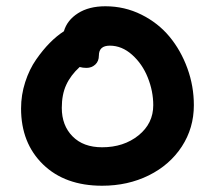

<svg xmlns="http://www.w3.org/2000/svg" viewBox="-20 -633 694 619"><path d="M309.1 -34.2Q189.5 -34.2 118.7 -103Q47.9 -171.9 47.9 -283.2Q47.9 -327.1 61.3 -368.4Q74.7 -409.7 96.4 -440.9Q118.2 -472.2 140.4 -494.6Q162.6 -517.1 186 -532.2Q196.3 -567.9 231.4 -590.3Q266.6 -612.8 319.8 -612.8Q381.8 -612.8 435.8 -585.9Q489.7 -559.1 526.4 -514.9Q563 -470.7 584 -413.1Q605 -355.5 605 -293.9Q605 -220.2 566.2 -160.6Q527.3 -101.1 459.7 -67.6Q392.1 -34.2 309.1 -34.2ZM179.2 -285.2Q179.2 -228.5 213.9 -193.4Q248.5 -158.2 309.1 -158.2Q378.9 -158.2 426.5 -196.5Q474.1 -234.9 474.1 -293.9Q474.1 -338.9 456.5 -382.8Q439 -426.8 406 -456.3Q373 -485.8 334 -485.8Q298.8 -485.8 298.8 -454.1Q298.8 -435.5 287.1 -424.8Q275.4 -414.1 258.8 -414.1Q247.1 -414.1 236.8 -417Q207.5 -390.1 193.4 -359.1Q179.2 -328.1 179.2 -285.2Z"/></svg>

Font: Shantell Sans Irregular Bouncy
Style: Regular
Weight: 600
Designer: Stephen Nixon, Anya Danilova, Shantell Martin
Foundry: Arrow Type
Version: Version 1.006;[9816181b4]